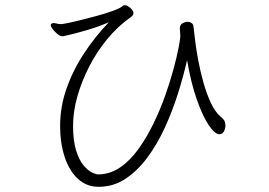

<svg xmlns="http://www.w3.org/2000/svg" viewBox="-20 -718 1040 741"><path d="M837 -263 832 -267Q810 -286 793.5 -321.5Q777 -357 765 -400Q753 -443 745 -485.5Q737 -528 733 -562.5Q729 -597 727 -614Q726 -625 719 -629.5Q712 -634 704 -634Q696 -634 685 -628.5Q674 -623 674 -607Q674 -601 675 -594.5Q676 -588 676 -579Q676 -569 669.5 -535Q663 -501 650 -452.5Q637 -404 617.5 -349Q598 -294 572 -240.5Q546 -187 514 -142.5Q482 -98 443 -71.5Q404 -45 359 -45Q350 -45 334 -53Q318 -61 301.5 -81Q285 -101 273.5 -138Q262 -175 262 -233Q262 -287 278.5 -345.5Q295 -404 324.5 -461.5Q354 -519 395 -568.5Q436 -618 485 -652Q495 -659 495 -667Q495 -677 483 -687.5Q471 -698 461 -698Q456 -698 451 -693Q443 -686 414 -675.5Q385 -665 347.5 -655Q310 -645 275 -636.5Q240 -628 219 -625H215Q207 -625 199.5 -627Q192 -629 187 -629Q181 -629 178 -626Q176 -625 176 -621Q176 -615 183 -606Q190 -597 198 -590Q206 -583 210 -581Q216 -578 223 -578Q224 -578 251.5 -584.5Q279 -591 319.5 -603Q360 -615 400 -632Q348 -578 305 -513Q262 -448 237 -377Q212 -306 212 -232Q212 -166 229.5 -112.5Q247 -59 280.5 -28Q314 3 361 3Q417 3 463.5 -27.5Q510 -58 548 -109Q586 -160 615.5 -224Q645 -288 666.5 -356Q688 -424 702 -486Q717 -398 739.5 -334Q762 -270 785.5 -235Q809 -200 827 -200Q838 -200 844 -210.5Q850 -221 850 -233Q850 -241 847.5 -248.5Q845 -256 837 -263Z"/></svg>

Font: Klee One
Style: Regular
Weight: 400
Designer: Fontworks Inc.
Foundry: Fontworks Inc.
Version: Version 1.100